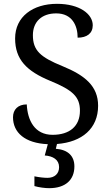

<svg xmlns="http://www.w3.org/2000/svg" viewBox="-20 -744 584 1004"><path d="M237 240C322 240 369 197 369 126C369 73 337 39 272 34L278 9C410 -1 493 -73 493 -191C493 -294 424 -350 307 -398C191 -445 152 -480 152 -560C152 -629 197 -674 274 -674C358 -674 386 -609 386 -547C434 -547 465 -569 465 -612C465 -670 397 -724 278 -724C152 -724 59 -657 59 -543C59 -433 119 -372 243 -321C360 -273 398 -238 398 -165C398 -84 344 -39 255 -39C161 -39 124 -115 120 -198C74 -198 48 -171 48 -131C48 -51 110 5 230 10L214 69C257 72 289 91 289 130C289 164 266 186 228 186C210 186 184 183 160 178V229C184 236 216 240 237 240Z"/></svg>

Font: Noto Serif Devanagari
Style: Regular
Weight: 400
Designer: Universal Thirst, Indian Type Foundry and the Monotype Design Team
Foundry: Monotype Imaging Inc.
Version: Version 2.004